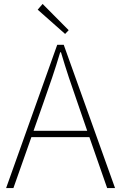

<svg xmlns="http://www.w3.org/2000/svg" viewBox="-20 -953 614 973"><path d="M310 -781 328 -800 196 -933 171 -904ZM11 0H48L139 -258H433L523 0H563L303 -726H270ZM150 -290 201 -435C232 -523 258 -597 285 -688H289C316 -597 341 -523 372 -435L422 -290Z"/></svg>

Font: Noto Sans CJK SC Thin
Style: Regular
Weight: 100
Designer: Ryoko NISHIZUKA 西塚涼子 (kana, bopomofo & ideographs); Paul D. Hunt (Latin, Greek & Cyrillic); Sandoll Communications 산돌커뮤니
Foundry: Adobe
Version: Version 2.004;hotconv 1.0.118;makeotfexe 2.5.65603